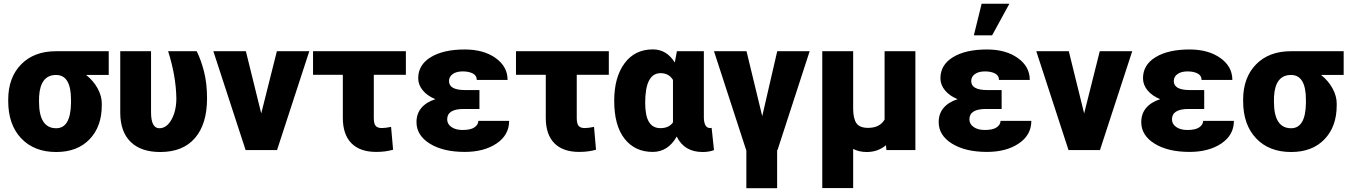

<svg xmlns="http://www.w3.org/2000/svg" viewBox="-20 -802 7213 1026"><path d="M561 -401.4H440.4Q480 -369.6 502 -329.1Q523.9 -288.6 523.9 -249V-238.8Q523.9 -125.5 458.5 -57.6Q393.1 10.3 280.3 10.3Q162.6 10.3 93.3 -62.7Q23.9 -135.7 23.9 -262.2V-269Q23.9 -387.2 92.8 -457.8Q161.6 -528.3 279.3 -528.3Q279.3 -527.8 279.8 -527.8V-528.3H561ZM188.5 -258.8Q188.5 -116.7 280.3 -116.7Q356.9 -116.7 359.4 -249.5V-269Q359.4 -401.4 279.8 -401.4Q195.8 -401.4 189 -287.1Z M787.1 -528.3V-202.6Q787.1 -116.7 831.5 -116.7Q871.1 -116.7 896.7 -163.6Q922.4 -210.4 922.4 -276.4Q920.4 -396.5 878.4 -528.3H1031.2Q1053.7 -483.4 1070.1 -420.2Q1086.4 -356.9 1086.4 -276.4Q1086.4 -139.6 1022.2 -64.7Q958 10.3 836.4 10.3Q733.9 10.3 678.7 -43.2Q623.5 -96.7 622.6 -197.3V-528.3Z M1376 -195.8 1459.5 -528.3H1632.8L1460.4 0H1292.5L1120.1 -528.3H1293.9Z M2148.9 -402.3H1977.5V-171.4Q1977.5 -141.6 1987.3 -129.6Q1997.1 -117.7 2020.5 -117.7Q2040 -117.7 2069.8 -124L2080.6 -2Q2040.5 9.8 1990.2 9.8Q1903.8 9.8 1857.9 -36.6Q1812 -83 1812 -172.4V-402.3H1652.8V-528.3H2148.9Z M2369.6 -164.1Q2369.6 -139.2 2392.3 -123.3Q2415 -107.4 2452.1 -107.4Q2495.6 -107.4 2515.9 -121.8Q2536.1 -136.2 2536.1 -156.2H2700.7Q2700.7 -80.6 2633.8 -35.4Q2566.9 9.8 2463.4 9.8Q2348.1 9.8 2276.9 -34.4Q2205.6 -78.6 2205.6 -149.4Q2205.6 -194.3 2231.7 -225.3Q2257.8 -256.3 2306.6 -272Q2263.7 -289.6 2239.3 -319.1Q2214.8 -348.6 2214.8 -383.8Q2214.8 -455.6 2282.2 -496.6Q2349.6 -537.6 2463.4 -537.6Q2564.5 -537.6 2628.4 -491.9Q2692.4 -446.3 2692.4 -375H2527.8Q2527.8 -398.4 2506.6 -409.4Q2485.4 -420.4 2452.6 -420.4Q2418.9 -420.4 2399.2 -406.2Q2379.4 -392.1 2379.4 -368.7Q2379.4 -320.8 2464.8 -320.8H2542V-219.7H2458Q2369.6 -219.7 2369.6 -164.1Z M3233.4 -402.3H3062V-171.4Q3062 -141.6 3071.8 -129.6Q3081.5 -117.7 3105 -117.7Q3124.5 -117.7 3154.3 -124L3165 -2Q3125 9.8 3074.7 9.8Q2988.3 9.8 2942.4 -36.6Q2896.5 -83 2896.5 -172.4V-402.3H2737.3V-528.3H3233.4Z M3741.2 -528.3V-172.4Q3742.7 -117.7 3774.9 -117.7Q3780.3 -117.7 3782.7 -119.1L3795.4 0Q3770.5 10.3 3734.4 10.3Q3636.7 10.3 3596.2 -72.3Q3549.8 9.8 3467.8 9.8Q3372.6 9.8 3317.4 -60.8Q3262.2 -131.3 3262.2 -263.2Q3262.2 -388.7 3317.1 -463.4Q3372.1 -538.1 3468.8 -538.1Q3542.5 -538.1 3585.9 -467.8L3597.2 -528.3ZM3427.7 -252.9Q3427.7 -183.1 3448 -150.1Q3468.3 -117.2 3509.3 -117.2Q3554.2 -117.2 3576.2 -147.9V-375Q3554.2 -411.1 3510.3 -411.1Q3427.7 -411.1 3427.7 -252.9Z M4053.2 -181.2 4133.3 -528.3H4306.6L4134.8 0H4132.8V203.6H3968.3V0H3967.3L3795.4 -528.3H3969.2Z M4539.1 -528.3V-219.7Q4539.6 -167.5 4556.9 -143.1Q4574.2 -118.7 4618.7 -118.7Q4681.2 -118.7 4707 -163.1V-528.3H4871.6V0H4716.8L4714.4 -25.9Q4670.9 10.3 4611.8 10.3Q4570.3 10.3 4539.1 -6.3V203.1H4374V-528.3Z M5160.2 -164.1Q5160.2 -139.2 5182.9 -123.3Q5205.6 -107.4 5242.7 -107.4Q5286.1 -107.4 5306.4 -121.8Q5326.7 -136.2 5326.7 -156.2H5491.2Q5491.2 -80.6 5424.3 -35.4Q5357.4 9.8 5253.9 9.8Q5138.7 9.8 5067.4 -34.4Q4996.1 -78.6 4996.1 -149.4Q4996.1 -194.3 5022.2 -225.3Q5048.3 -256.3 5097.2 -272Q5054.2 -289.6 5029.8 -319.1Q5005.4 -348.6 5005.4 -383.8Q5005.4 -455.6 5072.8 -496.6Q5140.1 -537.6 5253.9 -537.6Q5355 -537.6 5418.9 -491.9Q5482.9 -446.3 5482.9 -375H5318.4Q5318.4 -398.4 5297.1 -409.4Q5275.9 -420.4 5243.2 -420.4Q5209.5 -420.4 5189.7 -406.2Q5169.9 -392.1 5169.9 -368.7Q5169.9 -320.8 5255.4 -320.8H5332.5V-219.7H5248.5Q5160.2 -219.7 5160.2 -164.1ZM5225.6 -782.2H5374L5281.7 -613.3H5184.1Z M5773.4 -195.8 5856.9 -528.3H6030.3L5857.9 0H5689.9L5517.6 -528.3H5691.4Z M6242.7 -164.1Q6242.7 -139.2 6265.4 -123.3Q6288.1 -107.4 6325.2 -107.4Q6368.7 -107.4 6388.9 -121.8Q6409.2 -136.2 6409.2 -156.2H6573.7Q6573.7 -80.6 6506.8 -35.4Q6439.9 9.8 6336.4 9.8Q6221.2 9.8 6149.9 -34.4Q6078.6 -78.6 6078.6 -149.4Q6078.6 -194.3 6104.7 -225.3Q6130.9 -256.3 6179.7 -272Q6136.7 -289.6 6112.3 -319.1Q6087.9 -348.6 6087.9 -383.8Q6087.9 -455.6 6155.3 -496.6Q6222.7 -537.6 6336.4 -537.6Q6437.5 -537.6 6501.5 -491.9Q6565.4 -446.3 6565.4 -375H6400.9Q6400.9 -398.4 6379.6 -409.4Q6358.4 -420.4 6325.7 -420.4Q6292 -420.4 6272.2 -406.2Q6252.4 -392.1 6252.4 -368.7Q6252.4 -320.8 6337.9 -320.8H6415V-219.7H6331.1Q6242.7 -219.7 6242.7 -164.1Z M7160.2 -401.4H7039.6Q7079.1 -369.6 7101.1 -329.1Q7123 -288.6 7123 -249V-238.8Q7123 -125.5 7057.6 -57.6Q6992.2 10.3 6879.4 10.3Q6761.7 10.3 6692.4 -62.7Q6623 -135.7 6623 -262.2V-269Q6623 -387.2 6691.9 -457.8Q6760.7 -528.3 6878.4 -528.3Q6878.4 -527.8 6878.9 -527.8V-528.3H7160.2ZM6787.6 -258.8Q6787.6 -116.7 6879.4 -116.7Q6956.1 -116.7 6958.5 -249.5V-269Q6958.5 -401.4 6878.9 -401.4Q6794.9 -401.4 6788.1 -287.1Z"/></svg>

Font: Roboto
Style: Regular
Weight: 900
Designer: Google
Version: Version 2.001171; 2014